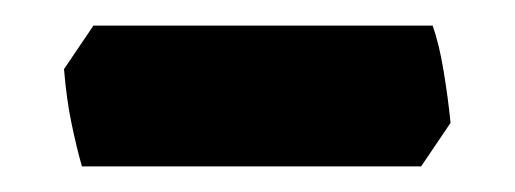

<svg xmlns="http://www.w3.org/2000/svg" viewBox="-20 -364 402 150"><path d="M318 -344Q323 -330 326.5 -309Q330 -288 332 -268L309 -234H44Q40 -248 36 -267Q32 -286 30 -310L53 -344Z"/></svg>

Font: Langar
Style: Regular
Weight: 400
Designer: Alessia Mazzarella
Foundry: Typeland
Version: Version 1.001; ttfautohint (v1.8.3)